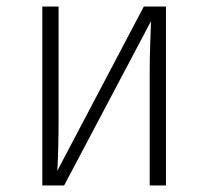

<svg xmlns="http://www.w3.org/2000/svg" viewBox="-20 -570 640 590"><path d="M110 0V-550H160V-200Q160 -162 159 -117.5Q158 -73 156 -45L422 -550H490V0H440V-350Q440 -388 441.5 -432.5Q443 -477 444 -505L177 0Z"/></svg>

Font: Pitagon Sans Mono Thin
Style: Regular
Weight: 100
Monospace: yes
Designer: Travis Tran
Foundry: Pitagon
Version: Version 1.001; ttfautohint (v1.8.4.7-5d5b);gftools[0.9.26]